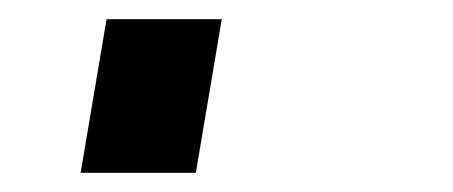

<svg xmlns="http://www.w3.org/2000/svg" viewBox="-20 34 472 200"><path d="M64 214H184L211 54H91Z"/></svg>

Font: Iosevka Sparkle Heavy
Style: Italic
Weight: 900
Italic angle: -9°
Designer: Belleve Invis
Foundry: Belleve Invis
Version: Version 4.5.0; ttfautohint (v1.8.3)